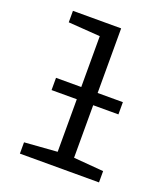

<svg xmlns="http://www.w3.org/2000/svg" viewBox="-139 -859 840 958"><g transform="rotate(20 281.5 -380.0)"><path d="M118 -352V-417H473V-352ZM78 0V-60L252 -73V-687L83 -699V-760H339V-73L498 -60V0Z"/></g></svg>

Font: Noto Sans Mono SemiCondensed
Style: Regular
Weight: 400
Width: 4
Designer: Monotype Design Team
Foundry: Monotype Imaging Inc.
Version: Version 2.010